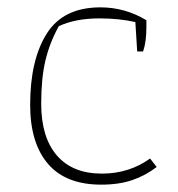

<svg xmlns="http://www.w3.org/2000/svg" viewBox="-20 -492 484 522"><path d="M62 -207Q62 -329 107 -400.5Q152 -472 253 -472Q320 -472 378 -437V-418Q378 -378 369 -352H353L348 -432Q304 -442 250 -442Q186 -442 140 -421Q115 -376 103.5 -327.5Q92 -279 92 -210Q92 -119 134.5 -69.5Q177 -20 257 -20Q331 -20 388 -61L406 -38Q376 -15 340 -2.5Q304 10 255 10Q159 10 110.5 -46.5Q62 -103 62 -207Z"/></svg>

Font: Athiti ExtraLight
Style: Regular
Weight: 275
Designer: CadsonDemak Team
Foundry: CadsonDemak
Version: Version 1.033